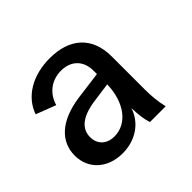

<svg xmlns="http://www.w3.org/2000/svg" viewBox="-101 -802 594 594"><g transform="rotate(-45 196.0 -505.0)"><path d="M129 -321C186 -321 231 -352 247 -401C248 -368 251 -348 257 -330H326C320 -354 317 -384 317 -411V-557C317 -644 263 -689 177 -689C101 -689 43 -653 24 -597L89 -572C100 -610 131 -637 175 -637C218 -637 246 -610 246 -566V-551L155 -539C62 -526 19 -480 19 -421C19 -362 64 -321 129 -321ZM93 -428C93 -462 118 -488 181 -497L246 -506C244 -429 204 -376 148 -376C115 -376 93 -396 93 -428Z"/></g></svg>

Font: Ronzino
Style: Regular
Weight: 400
Designer: Nunzio Mazzaferro
Foundry: Collletttivo
Version: Version 1.000;Glyphs 3.3 (3337)